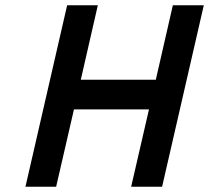

<svg xmlns="http://www.w3.org/2000/svg" viewBox="-20 -712 797 732"><path d="M548 -295H262L194 0H77L236 -692H353L288 -408H574L639 -692H757L598 0H480Z"/></svg>

Font: Panefresco 800wt
Style: Italic
Weight: 800
Foundry: Campivisivi & Chank Co
Version: Version 1.001